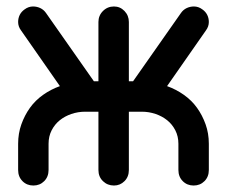

<svg xmlns="http://www.w3.org/2000/svg" viewBox="-20 -573 702 593"><path d="M378 -48Q378 -27 364.5 -13.5Q351 0 332 0Q312 0 298 -13.5Q284 -27 284 -48V-228H243Q221 -228 200.5 -221Q180 -214 164.5 -201.5Q149 -189 139.5 -170.5Q130 -152 130 -129V-48Q130 -27 116.5 -13.5Q103 0 83 0Q63 0 49.5 -13.5Q36 -27 36 -48V-129Q36 -161 46 -189Q56 -217 72.5 -240Q89 -263 113 -280Q137 -297 165 -307L45 -479Q36 -491 36 -505Q36 -517 41 -527Q46 -537 56 -544Q68 -553 82 -553Q94 -553 104.5 -548Q115 -543 122 -533L270 -322H284V-505Q284 -525 298 -539Q312 -553 332 -553Q351 -553 364.5 -539Q378 -525 378 -505V-322H391L539 -533Q546 -543 556.5 -548Q567 -553 579 -553Q593 -553 605 -544Q615 -537 620 -527Q625 -517 625 -505Q625 -491 616 -479L496 -307Q524 -297 548 -280Q572 -263 588.5 -240Q605 -217 615 -189Q625 -161 625 -129V-48Q625 -27 611.5 -13.5Q598 0 578 0Q558 0 544.5 -13.5Q531 -27 531 -48V-129Q531 -152 521.5 -170.5Q512 -189 496.5 -201.5Q481 -214 460.5 -221Q440 -228 418 -228H378Z"/></svg>

Font: VDS
Style: Regular
Weight: 400
Designer: artmaker
Foundry: artmaker
Version: Version 1.000 2009 initial release